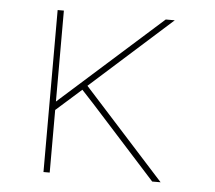

<svg xmlns="http://www.w3.org/2000/svg" viewBox="-43 -567 686 614"><g transform="rotate(5 300.0 -260.0)"><path d="M118 0V-520H138V-228L465 -520H494L234 -287L494 0H467L258 -231L219 -273L138 -201V0Z"/></g></svg>

Font: Iosevka SS04 Thin Extended
Style: Regular
Weight: 100
Width: 7
Monospace: yes
Designer: Belleve Invis
Foundry: Belleve Invis
Version: Version 19.0.0; ttfautohint (v1.8.4)